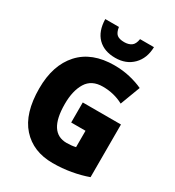

<svg xmlns="http://www.w3.org/2000/svg" viewBox="-222 -1079 1112 1219"><g transform="rotate(30 333.5 -469.5)"><path d="M442 -949Q436 -910 415.5 -896Q395 -882 364 -882Q328 -882 310.5 -896Q293 -910 287 -949H187Q189 -861 235.5 -814Q282 -767 364 -767Q443 -767 492.5 -816.5Q542 -866 544 -949ZM328 -272H433V-152Q403 -145 367 -145Q234 -145 234 -354Q234 -451 270.5 -510.5Q307 -570 389 -570Q472 -570 540 -533L595 -679Q555 -698 501 -711Q447 -724 386 -724Q221 -724 132.5 -626.5Q44 -529 44 -359Q44 -176 127.5 -83Q211 10 354 10Q423 10 488 -1.5Q553 -13 608 -33V-419H328Z"/></g></svg>

Font: Noto Sans UI SemiCondensed Black
Style: Regular
Weight: 900
Width: 4
Designer: Monotype Design Team
Foundry: Monotype Imaging Inc.
Version: 1.001